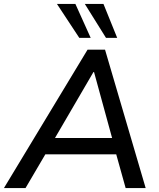

<svg xmlns="http://www.w3.org/2000/svg" viewBox="-50 -958 812 978"><path d="M0 0ZM-30 0 396 -705H485L692 0H590L542 -172H181L80 0ZM426 -591 230 -255H521L429 -591ZM490 -765 382 -938H477L547 -765ZM354 -765 240 -938H334L412 -765Z"/></svg>

Font: Winston Medium
Style: Italic
Weight: 500
Italic angle: -9°
Designer: Original fonts by Vernon Adams / Changes by Cristiano Sobral
Foundry: Original fonts by Vernon Adams / Changes by Cristiano Sobral
Version: Version 2.503;July 17, 2020;FontCreator 13.0.0.2655 64-bit